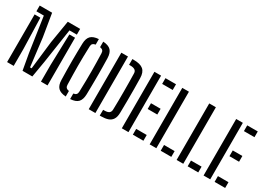

<svg xmlns="http://www.w3.org/2000/svg" viewBox="-19 -1373 2801 2048"><g transform="rotate(30 1381.5 -348.5)"><path d="M242.2 -1.6 206.8 -201.2 144.5 -625.3H52.9V-696H205.7L251.4 -418.5L293.3 -73.1H312.7L352.7 -418.5L398.5 -696H551V-625.3H460.3L396.6 -201.2L362.8 -1.6ZM52.9 0V-587.2H123.5L134.2 -206.5V0ZM470 0V-206.5L480.9 -587.2H551V0Z M778.2 5.6Q711.3 1.3 681.4 -29.6Q651.6 -60.4 650.2 -124.9Q648.3 -194.2 647.6 -251.3Q646.9 -308.4 646.9 -359.8Q646.9 -411.1 647.9 -462.5Q648.8 -513.9 650.2 -571.7Q651.6 -635.7 681.4 -666.5Q711.3 -697.3 778.2 -701.6V-633.8Q755.2 -630.1 744.3 -619.2Q733.3 -608.3 732.4 -586.8Q729.8 -513.3 728.6 -455.2Q727.3 -397 727.6 -344.5Q727.8 -292 728.9 -236Q730 -180 732 -110.8Q732.5 -89.7 743.5 -78Q754.4 -66.3 778.2 -62.2ZM832.3 5.6V-62.2Q855.6 -65.9 866.6 -77.4Q877.5 -88.9 878 -110.8Q880.6 -188.1 881.4 -249.6Q882.2 -311.1 882.1 -364.8Q882.1 -418.6 880.8 -471.4Q879.6 -524.3 878 -584.6Q877.5 -607 866.6 -618.6Q855.7 -630.1 832.3 -633.8V-701.6Q899.6 -697.3 928.8 -666.4Q957.9 -635.6 959.8 -571.1Q961.3 -512.4 961.8 -465.4Q962.4 -418.4 962.4 -377.9Q962.5 -337.4 962.2 -298.7Q962 -259.9 961.4 -218Q960.8 -176.1 959.8 -125.5Q957.9 -60.9 929 -29.8Q900 1.3 832.3 5.6Z M1211.8 -625.3H1194.3V-696H1211.8Q1292 -696 1329.4 -664.7Q1366.8 -633.3 1368 -561.3Q1369.4 -500 1369.9 -430.5Q1370.3 -361 1369.9 -286.5Q1369.4 -212.1 1368 -136.1Q1367.3 -83.1 1348.3 -53.5Q1329.3 -23.8 1294.6 -11.9Q1259.8 0 1211.4 0H1193.9L1194.9 -71.1H1211.4Q1248.6 -71.1 1267 -84.5Q1285.3 -97.8 1285.8 -127.5Q1287.4 -179.3 1288 -236.4Q1288.6 -293.5 1288.4 -352.1Q1288.2 -410.7 1287.6 -466.6Q1287 -522.5 1285.8 -571.5Q1285.3 -600.1 1265.9 -612.7Q1246.4 -625.3 1211.8 -625.3ZM1058.4 0V-696H1140L1140.3 0Z M1465.9 0V-696H1547.8V0ZM1601.8 0V-71.1H1731.7V0ZM1601.8 -316.4V-387.2H1720.3V-316.4ZM1601.8 -625.3V-696H1731.7V-625.3Z M1808.9 0V-696H1890.8V0ZM1944.8 0V-71.1H2075.3V0Z M2140.9 0V-696H2222.8V0ZM2276.8 0V-71.1H2407.3V0Z M2472.9 0V-696H2554.8V0ZM2608.8 0V-71.1H2738.7V0ZM2608.8 -316.4V-387.2H2727.3V-316.4ZM2608.8 -625.3V-696H2738.7V-625.3Z"/></g></svg>

Font: Big Shoulders Stencil Text SC Thin
Style: Regular
Weight: 100
Designer: Patric King
Foundry: XO Type Co
Version: Version 2.001